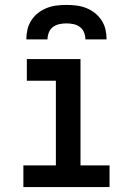

<svg xmlns="http://www.w3.org/2000/svg" viewBox="-20 -760 540 780"><path d="M75 0V-88H207V-432H89V-520H307V-88H425V0ZM87 -600Q87 -620 91.5 -640Q96 -660 107.5 -677.5Q119 -695 135 -707.5Q151 -720 170 -727.5Q189 -735 209.5 -737.5Q230 -740 250 -740Q270 -740 290.5 -737.5Q311 -735 330 -727.5Q349 -720 365 -707.5Q381 -695 392.5 -677.5Q404 -660 408.5 -640Q413 -620 413 -600H327Q327 -614 321.5 -628Q316 -642 304.5 -650.5Q293 -659 278.5 -662Q264 -665 250 -665Q236 -665 221.5 -662Q207 -659 195.5 -650.5Q184 -642 178.5 -628Q173 -614 173 -600Z"/></svg>

Font: Iosevka Semibold
Style: Regular
Weight: 600
Monospace: yes
Designer: Belleve Invis
Foundry: Belleve Invis
Version: Version 33.2.3; ttfautohint (v1.8.4)